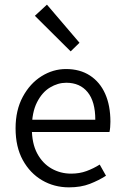

<svg xmlns="http://www.w3.org/2000/svg" viewBox="-20 -794 532 826"><path d="M277 12Q213 12 161 -18.5Q109 -49 78 -105.5Q47 -162 47 -242Q47 -320 78 -377.5Q109 -435 158.5 -466Q208 -497 264 -497Q324 -497 367 -469Q410 -441 432.5 -390.5Q455 -340 455 -270Q455 -259 454 -247Q453 -235 451 -226H104L103 -279H390Q390 -357 357 -397.5Q324 -438 265 -438Q229 -438 195 -417.5Q161 -397 139 -353.5Q117 -310 117 -242Q117 -177 140 -134Q163 -91 201.5 -69Q240 -47 286 -47Q322 -47 352 -58Q382 -69 409 -86L436 -38Q405 -18 366.5 -3Q328 12 277 12ZM284 -573 130 -726 182 -774 322 -610Z"/></svg>

Font: Assistant ExtraLight
Style: Regular
Weight: 400
Version: Version 3.000